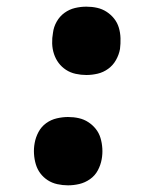

<svg xmlns="http://www.w3.org/2000/svg" viewBox="-20 -548 490 576"><path d="M239 -323Q223 -323 207 -326.5Q191 -330 178 -338.5Q165 -347 156 -359Q147 -371 142 -386Q137 -401 136.5 -417.5Q136 -434 139 -450Q141 -467 150 -483Q159 -499 173.5 -509.5Q188 -520 205 -524Q222 -528 239 -528Q256 -528 271.5 -524.5Q287 -521 300 -512.5Q313 -504 322.5 -492Q332 -480 336.5 -465Q341 -450 341.5 -433.5Q342 -417 340 -401Q337 -384 328 -368Q319 -352 304.5 -341.5Q290 -331 273 -327Q256 -323 239 -323ZM184 8Q168 8 152 4.5Q136 1 123 -7.5Q110 -16 101 -28Q92 -40 87.5 -55Q83 -70 82 -86.5Q81 -103 84 -119Q87 -136 95.5 -152Q104 -168 118.5 -178.5Q133 -189 150.5 -193Q168 -197 184 -197Q201 -197 216.5 -193.5Q232 -190 245 -181.5Q258 -173 267.5 -161Q277 -149 281.5 -134Q286 -119 287 -102.5Q288 -86 285 -70Q282 -53 273.5 -37Q265 -21 250 -10.5Q235 0 218 4Q201 8 184 8Z"/></svg>

Font: Iosevka Etoile XBdObl
Style: Regular
Weight: 800
Italic angle: -9°
Designer: Belleve Invis
Foundry: Belleve Invis
Version: Version 15.5.2; ttfautohint (v1.8.4)